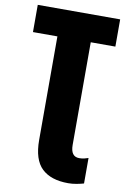

<svg xmlns="http://www.w3.org/2000/svg" viewBox="-103 -775 723 1083"><g transform="rotate(10 259.0 -233.5)"><path d="M366 247Q390 247 414 242.5Q438 238 455 233V87Q446 90 433 93.5Q420 97 403 97Q354 97 354 30V-558H495V-714H23V-558H163V35Q163 148 215 197.5Q267 247 366 247Z"/></g></svg>

Font: Noto Sans Display SemiCondensed Black
Style: Regular
Weight: 900
Width: 4
Designer: Monotype Design Team
Foundry: Monotype Imaging Inc.
Version: Version 1.900